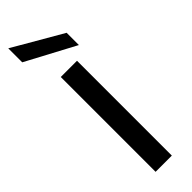

<svg xmlns="http://www.w3.org/2000/svg" viewBox="-269 -785 786 786"><g transform="rotate(-45 124.0 -392.0)"><path d="M77 -549V0H171V-549ZM8 -703 222 -589V-660L8 -784Z"/></g></svg>

Font: Malmofest
Style: Regular
Weight: 400
Designer: Jonny Pinhorn (Poppins), Kolossal
Version: Version 1.004;Glyphs 3.1.2 (3151)